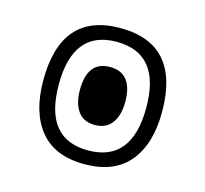

<svg xmlns="http://www.w3.org/2000/svg" viewBox="-76 -545 676 634"><g transform="rotate(15 262.5 -227.5)"><path d="M262 5Q364 5 415 -56.5Q466 -118 466 -228Q466 -460 262 -460Q60 -460 60 -228Q60 -118 110.5 -56.5Q161 5 262 5ZM262 -42Q113 -42 113 -228Q113 -413 262 -413Q412 -413 412 -228Q412 -42 262 -42ZM262 -129Q301 -129 320.5 -156Q340 -183 340 -228Q340 -327 262 -327Q185 -327 185 -228Q185 -183 204 -156Q223 -129 262 -129Z"/></g></svg>

Font: Noto Sans Thai UI SemiCondensed Light
Style: Regular
Weight: 300
Width: 4
Designer: Monotype Design Team
Foundry: Monotype Imaging Inc.
Version: Version 1.901